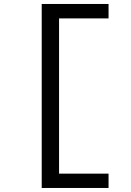

<svg xmlns="http://www.w3.org/2000/svg" viewBox="-20 -807 654 962"><path d="M189 134.8V-787.1H523.9V-714.8H275.9V63H523.9V134.8Z"/></svg>

Font: IntelOne Mono
Style: Regular
Weight: 400
Designer: Fred Shallcrass
Foundry: Frere-Jones Type LLC
Version: Version 1.200;hotconv 1.1.0;makeotfexe 2.6.0;FJTRelease1.2